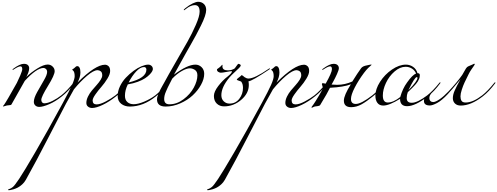

<svg xmlns="http://www.w3.org/2000/svg" viewBox="-20 -1171 5539 2139"><path d="M305 -411Q305 -372 273 -314Q325 -364 395.5 -408Q466 -452 512 -452Q543 -452 566 -430Q589 -408 589 -378Q589 -335 514.5 -214Q440 -93 440 -58Q440 -42 449 -31Q458 -20 472 -20Q512 -20 566 -47.5Q620 -75 662 -108Q724 -156 798 -248Q802 -254 806 -254Q810 -254 810 -250Q810 -248 808 -244Q740 -152 670 -98Q599 -41 528.5 -10.5Q458 20 417 20Q391 20 374 4.5Q357 -11 357 -37Q357 -78 394 -145Q431 -212 468 -274.5Q505 -337 505 -369Q505 -390 492.5 -402Q480 -414 465 -414Q389 -414 256 -270L108 -8Q105 -3 98.5 -1Q92 1 79 1.5Q66 2 57 4Q45 7 33 11Q21 15 17 15Q13 15 13 11Q13 10 14.5 8.5Q16 7 19 4Q22 1 25 -3Q38 -21 76 -86Q139 -195 168 -248Q184 -279 206 -331Q228 -383 228 -400Q228 -432 208 -432Q185 -432 134 -398Q125 -392 124 -392Q120 -392 120 -396Q120 -400 126 -404Q201 -460 246 -460Q275 -460 290 -446.5Q305 -433 305 -411Z M1273 -98Q1198 -38 1125 -3Q1052 32 1006 32Q980 32 961 17Q942 2 942 -24Q942 -58 960 -95Q978 -132 1004 -163Q1030 -194 1056.5 -223.5Q1083 -253 1101 -281.5Q1119 -310 1119 -331Q1119 -364 1102.5 -376.5Q1086 -389 1066 -389Q1023 -389 948.5 -325.5Q874 -262 804 -176Q749 -79 715 -16Q659 89 519.5 360.5Q380 632 268 832Q252 861 227 883.5Q202 906 179 918Q156 930 132.5 937Q109 944 96.5 946Q84 948 79 948Q70 948 70 944Q70 941 72 939.5Q74 938 78 936.5Q82 935 88 933Q94 931 103 926Q112 921 122 913Q142 898 193 822Q244 746 371.5 527.5Q499 309 680 -24Q754 -160 783 -225.5Q812 -291 812 -322Q812 -372 792 -387Q784 -393 784 -394Q784 -396 786.5 -398Q789 -400 794 -403Q799 -406 802 -408Q809 -414 815.5 -419.5Q822 -425 824.5 -428Q827 -431 831.5 -432.5Q836 -434 842 -434Q857 -434 866.5 -416Q876 -398 876 -364Q876 -312 844 -252Q1043 -450 1150 -450Q1171 -450 1189 -434Q1207 -418 1207 -380Q1207 -345 1176.5 -295Q1146 -245 1109.5 -203.5Q1073 -162 1042.5 -118.5Q1012 -75 1012 -52Q1012 -8 1056 -8Q1096 -8 1158.5 -41Q1221 -74 1265 -108Q1327 -156 1401 -248Q1406 -254 1409 -254Q1413 -254 1413 -250Q1413 -247 1411 -244Q1343 -152 1273 -98Z M1413 -252Q1611 -300 1611 -396Q1611 -407 1604.5 -415.5Q1598 -424 1585 -424Q1543 -424 1497 -375Q1451 -326 1413 -252ZM1426 16Q1369 16 1330 -15Q1291 -46 1291 -103Q1291 -156 1316.5 -209.5Q1342 -263 1381.5 -305Q1421 -347 1467 -381Q1513 -415 1556.5 -433Q1600 -451 1631 -451Q1652 -451 1667.5 -437.5Q1683 -424 1683 -401Q1683 -392 1675 -376.5Q1667 -361 1646.5 -340Q1626 -319 1596 -299Q1566 -279 1515.5 -260Q1465 -241 1404 -231Q1372 -167 1372 -104Q1372 -58 1399 -34Q1426 -10 1469 -10Q1518 -10 1587 -39Q1656 -68 1709 -108Q1771 -156 1845 -248Q1849 -254 1853 -254Q1857 -254 1857 -250Q1857 -248 1855 -244Q1787 -152 1717 -98Q1577 16 1426 16Z M2179 -332Q2179 -374 2151.5 -392Q2124 -410 2095 -410Q2060 -410 2006.5 -380.5Q1953 -351 1899 -295Q1894 -284 1875 -248Q1856 -212 1849 -196.5Q1842 -181 1830 -154Q1818 -127 1813.5 -106.5Q1809 -86 1809 -68Q1809 -9 1867 -9Q1950 -9 2024.5 -65Q2099 -121 2139 -195Q2179 -269 2179 -332ZM1808 -248Q1852 -330 1935.5 -474.5Q2019 -619 2069.5 -708.5Q2120 -798 2162 -894.5Q2204 -991 2204 -1041Q2204 -1114 2151 -1114Q2104 -1114 2051 -1071Q2034 -1057 2032 -1057Q2027 -1057 2027 -1062Q2027 -1065 2046 -1081Q2087 -1114 2126 -1132.5Q2165 -1151 2187 -1151Q2226 -1151 2251.5 -1126.5Q2277 -1102 2277 -1060Q2277 -1032 2262.5 -988.5Q2248 -945 2218 -885Q2188 -825 2165.5 -783Q2143 -741 2102.5 -669.5Q2062 -598 2051 -579L1918 -339Q2068 -451 2157 -451Q2197 -451 2226 -422.5Q2255 -394 2255 -349Q2255 -291 2219.5 -226.5Q2184 -162 2126.5 -108.5Q2069 -55 1988 -19.5Q1907 16 1825 16Q1729 16 1729 -65Q1729 -79 1734.5 -98Q1740 -117 1750.5 -140Q1761 -163 1769 -178Q1777 -193 1791 -218Q1805 -243 1808 -248Z M2981 -398Q2788 -268 2748 -265Q2752 -249 2752 -224Q2752 -131 2667 -58.5Q2582 14 2476 14Q2427 14 2395 -17Q2363 -48 2363 -102Q2363 -149 2411.5 -212.5Q2460 -276 2515 -318Q2564 -357 2564 -375Q2564 -378 2560 -378Q2546 -378 2502 -369.5Q2458 -361 2440 -361Q2427 -361 2412 -370Q2397 -379 2397 -396Q2397 -400 2403 -404Q2427 -420 2441 -434Q2445 -438 2448 -442Q2451 -446 2452.5 -447.5Q2454 -449 2456 -449Q2459 -449 2459 -446Q2459 -445 2458.5 -439.5Q2458 -434 2458 -431Q2458 -387 2519 -387Q2558 -387 2591 -406Q2596 -409 2613.5 -434.5Q2631 -460 2636 -460Q2642 -460 2652 -454.5Q2662 -449 2662 -444Q2662 -432 2643.5 -413.5Q2625 -395 2591.5 -364.5Q2558 -334 2536 -308Q2446 -200 2446 -110Q2446 -68 2472.5 -42.5Q2499 -17 2537 -17Q2605 -17 2646 -70.5Q2687 -124 2687 -192Q2687 -238 2666 -263Q2618 -279 2618 -282Q2618 -287 2624 -293.5Q2630 -300 2642 -308.5Q2654 -317 2656 -319Q2659 -322 2661.5 -324.5Q2664 -327 2665 -328Q2666 -329 2667 -330.5Q2668 -332 2669 -332.5Q2670 -333 2670.5 -333Q2671 -333 2673 -333Q2677 -333 2683 -329Q2689 -325 2696 -318.5Q2703 -312 2705 -311Q2727 -296 2748 -296Q2816 -296 2973 -404Q2982 -410 2983 -410Q2987 -410 2987 -406Q2987 -402 2981 -398Z M3490 -98Q3415 -38 3342 -3Q3269 32 3223 32Q3197 32 3178 17Q3159 2 3159 -24Q3159 -58 3177 -95Q3195 -132 3221 -163Q3247 -194 3273.5 -223.5Q3300 -253 3318 -281.5Q3336 -310 3336 -331Q3336 -364 3319.5 -376.5Q3303 -389 3283 -389Q3240 -389 3165.5 -325.5Q3091 -262 3021 -176Q2966 -79 2932 -16Q2876 89 2736.5 360.5Q2597 632 2485 832Q2469 861 2444 883.5Q2419 906 2396 918Q2373 930 2349.5 937Q2326 944 2313.5 946Q2301 948 2296 948Q2287 948 2287 944Q2287 941 2289 939.5Q2291 938 2295 936.5Q2299 935 2305 933Q2311 931 2320 926Q2329 921 2339 913Q2359 898 2410 822Q2461 746 2588.5 527.5Q2716 309 2897 -24Q2971 -160 3000 -225.5Q3029 -291 3029 -322Q3029 -372 3009 -387Q3001 -393 3001 -394Q3001 -396 3003.5 -398Q3006 -400 3011 -403Q3016 -406 3019 -408Q3026 -414 3032.5 -419.5Q3039 -425 3041.5 -428Q3044 -431 3048.5 -432.5Q3053 -434 3059 -434Q3074 -434 3083.5 -416Q3093 -398 3093 -364Q3093 -312 3061 -252Q3260 -450 3367 -450Q3388 -450 3406 -434Q3424 -418 3424 -380Q3424 -345 3393.5 -295Q3363 -245 3326.5 -203.5Q3290 -162 3259.5 -118.5Q3229 -75 3229 -52Q3229 -8 3273 -8Q3313 -8 3375.5 -41Q3438 -74 3482 -108Q3544 -156 3618 -248Q3623 -254 3626 -254Q3630 -254 3630 -250Q3630 -247 3628 -244Q3560 -152 3490 -98Z M3755 -411Q3755 -392 3734.5 -346.5Q3714 -301 3694 -265L3674 -229Q3712 -226 3736 -226Q3822 -226 3905 -263Q3964 -358 4003 -411Q4020 -435 4069 -443Q4075 -444 4091.5 -448Q4108 -452 4114 -452Q4119 -452 4119 -448Q4119 -446 4111 -440.5Q4103 -435 4081.5 -413.5Q4060 -392 4035 -359Q3974 -277 3932 -195.5Q3890 -114 3890 -68Q3890 -13 3944 -13Q4003 -13 4127 -108Q4189 -156 4263 -248Q4267 -254 4271 -254Q4275 -254 4275 -250Q4275 -248 4273 -244Q4205 -152 4135 -98Q4064 -40 4007.5 -8.5Q3951 23 3892 23Q3811 23 3811 -50Q3811 -109 3889 -232Q3810 -201 3656 -193Q3630 -137 3547 -1Q3545 2 3541.5 4.5Q3538 7 3531 8.5Q3524 10 3519.5 11Q3515 12 3505 13Q3495 14 3490 15Q3480 17 3469 23Q3458 29 3456 29Q3450 29 3450 24Q3450 22 3454.5 16Q3459 10 3470.5 -5.5Q3482 -21 3494 -41Q3538 -110 3578 -185Q3576 -201 3571 -215.5Q3566 -230 3566 -234Q3566 -237 3569 -241Q3572 -245 3573 -245Q3576 -245 3588.5 -242.5Q3601 -240 3608 -239Q3678 -363 3678 -400Q3678 -432 3658 -432Q3635 -432 3584 -398Q3575 -392 3574 -392Q3570 -392 3570 -396Q3570 -400 3576 -404Q3651 -460 3696 -460Q3725 -460 3740 -446.5Q3755 -433 3755 -411Z M4747 -98Q4606 12 4515 12Q4437 12 4437 -70Q4316 5 4250 5Q4206 5 4184 -25.5Q4162 -56 4162 -105Q4162 -178 4214 -259.5Q4266 -341 4346.5 -396Q4427 -451 4502 -451Q4545 -451 4581.5 -426.5Q4618 -402 4631 -356Q4657 -356 4657 -334Q4657 -321 4654.5 -309Q4652 -297 4645.5 -284.5Q4639 -272 4634.5 -263.5Q4630 -255 4619 -242Q4608 -229 4603.5 -224Q4599 -219 4585.5 -205Q4572 -191 4569 -188Q4563 -182 4547 -167Q4531 -152 4523 -144Q4511 -113 4511 -78Q4511 -26 4567 -26Q4630 -26 4739 -108Q4801 -156 4875 -248Q4879 -254 4883 -254Q4887 -254 4887 -250Q4887 -248 4885 -244Q4817 -152 4747 -98ZM4499 -427Q4436 -427 4375.5 -374.5Q4315 -322 4280 -247.5Q4245 -173 4245 -107Q4245 -29 4300 -29Q4362 -29 4439 -90Q4466 -186 4515 -252Q4575 -337 4615 -352Q4602 -386 4570 -406.5Q4538 -427 4499 -427ZM4530 -166Q4631 -267 4631 -304Q4631 -312 4623 -312Q4600 -312 4530 -166Z M4967 -121Q4901 -51 4849.5 -23.5Q4798 4 4769 4Q4703 4 4703 -46Q4703 -62 4708 -73.5Q4713 -85 4718 -90Q4723 -95 4736 -104Q4749 -113 4753 -117Q4765 -127 4778 -139Q4791 -151 4796 -155.5Q4801 -160 4804 -160Q4807 -160 4807 -157Q4807 -153 4799 -145Q4763 -113 4763 -78Q4763 -58 4775 -46Q4787 -34 4806 -34Q4832 -34 4878.5 -66Q4925 -98 4976 -152Q5074 -256 5130 -337Q5139 -350 5155.5 -381.5Q5172 -413 5184 -424Q5191 -431 5230 -446Q5236 -448 5243.5 -452Q5251 -456 5256 -458.5Q5261 -461 5263 -461Q5269 -461 5269 -455Q5269 -451 5258.5 -436Q5248 -421 5230.5 -395.5Q5213 -370 5202 -347Q5172 -287 5156 -253Q5140 -219 5125 -173Q5110 -127 5110 -97Q5110 -66 5122 -47.5Q5134 -29 5168 -29Q5249 -29 5351 -108Q5413 -156 5487 -248Q5491 -254 5495 -254Q5499 -254 5499 -250Q5499 -248 5497 -244Q5429 -152 5359 -98Q5227 5 5113 5Q5072 5 5048.5 -18Q5025 -41 5025 -77Q5025 -115 5044 -159Q5063 -203 5110 -288Q5004 -160 4967 -121Z"/></svg>

Font: Miama Nueva
Style: Medium
Weight: 400
Italic angle: -28°
Version: Version 1.0